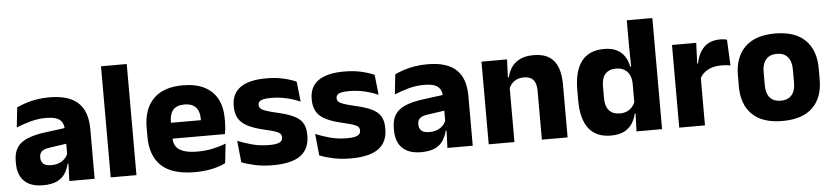

<svg xmlns="http://www.w3.org/2000/svg" viewBox="-42 -891 4928 1137"><g transform="rotate(-5 2422.0 -323.0)"><path d="M332.5 0 337 -123 333.5 -130.5V-284L332.5 -304Q332.5 -345 308.5 -364.5Q284.5 -384 228 -384Q178.5 -384 134 -371.5Q89.5 -359 50 -343L63 -461.5Q86.5 -472.5 115.8 -482.2Q145 -492 180.5 -498Q216 -504 256.5 -504Q321 -504 364.5 -489Q408 -474 434 -446.5Q460 -419 471.5 -380.8Q483 -342.5 483 -296.5V0ZM176 11.5Q102.5 11.5 64.5 -25.5Q26.5 -62.5 26.5 -131V-144.5Q26.5 -217 71.2 -251.8Q116 -286.5 213.5 -299L345.5 -316.5L354.5 -224.5L237.5 -207.5Q202 -203 187.5 -191Q173 -179 173 -155.5V-152Q173 -129.5 187.5 -116.2Q202 -103 234 -103Q262 -103 282.2 -111.5Q302.5 -120 315.5 -133.8Q328.5 -147.5 335 -164.5L356.5 -102.5H331.5Q323.5 -70.5 306.8 -44.5Q290 -18.5 258.5 -3.5Q227 11.5 176 11.5Z M578.5 0V-660.5H731.5V0Z M1078 12.5Q944 12.5 880 -47.2Q816 -107 816 -221.5V-272.5Q816 -385.5 876 -445.8Q936 -506 1050.5 -506Q1127.5 -506 1178.8 -479.8Q1230 -453.5 1255.8 -405Q1281.5 -356.5 1281.5 -288.5V-272Q1281.5 -253 1279.8 -233.2Q1278 -213.5 1275 -196.5H1137Q1139 -225.5 1139.5 -251.2Q1140 -277 1140 -298Q1140 -328.5 1130.5 -349.2Q1121 -370 1101.2 -381Q1081.5 -392 1050.5 -392Q1004.5 -392 983.2 -367.2Q962 -342.5 962 -297V-252L963 -235.5V-200.5Q963 -181.5 969.2 -164.5Q975.5 -147.5 991.2 -134.8Q1007 -122 1034.8 -114.8Q1062.5 -107.5 1105.5 -107.5Q1151 -107.5 1193 -116.2Q1235 -125 1273.5 -140L1261 -25Q1227 -7.5 1180.5 2.5Q1134 12.5 1078 12.5ZM897 -196.5V-291H1244V-196.5Z M1542.5 12Q1484 12 1437 1.8Q1390 -8.5 1356.5 -22L1343.5 -150.5Q1382 -134.5 1428.8 -121.8Q1475.5 -109 1530 -109Q1573.5 -109 1591.8 -118.2Q1610 -127.5 1610 -147V-149Q1610 -162.5 1600.8 -171.2Q1591.5 -180 1568.8 -187Q1546 -194 1505 -203.5Q1443.5 -218 1407.5 -237.8Q1371.5 -257.5 1356.2 -286.2Q1341 -315 1341 -354.5V-358.5Q1341 -431.5 1393 -467.8Q1445 -504 1546 -504Q1603 -504 1648.5 -493.5Q1694 -483 1725 -468.5L1738 -349Q1702 -365 1657.8 -375.5Q1613.5 -386 1565 -386Q1535.5 -386 1518.8 -382Q1502 -378 1495.2 -370.5Q1488.5 -363 1488.5 -352V-350.5Q1488.5 -338.5 1496.5 -330Q1504.5 -321.5 1525.8 -314Q1547 -306.5 1587 -297Q1649 -283.5 1687 -266.2Q1725 -249 1742.5 -221.8Q1760 -194.5 1760 -149.5V-145Q1760 -65.5 1706.5 -26.8Q1653 12 1542.5 12Z M2006 12Q1947.5 12 1900.5 1.8Q1853.5 -8.5 1820 -22L1807 -150.5Q1845.5 -134.5 1892.2 -121.8Q1939 -109 1993.5 -109Q2037 -109 2055.2 -118.2Q2073.5 -127.5 2073.5 -147V-149Q2073.5 -162.5 2064.2 -171.2Q2055 -180 2032.2 -187Q2009.5 -194 1968.5 -203.5Q1907 -218 1871 -237.8Q1835 -257.5 1819.8 -286.2Q1804.5 -315 1804.5 -354.5V-358.5Q1804.5 -431.5 1856.5 -467.8Q1908.5 -504 2009.5 -504Q2066.5 -504 2112 -493.5Q2157.5 -483 2188.5 -468.5L2201.5 -349Q2165.5 -365 2121.2 -375.5Q2077 -386 2028.5 -386Q1999 -386 1982.2 -382Q1965.5 -378 1958.8 -370.5Q1952 -363 1952 -352V-350.5Q1952 -338.5 1960 -330Q1968 -321.5 1989.2 -314Q2010.5 -306.5 2050.5 -297Q2112.5 -283.5 2150.5 -266.2Q2188.5 -249 2206 -221.8Q2223.5 -194.5 2223.5 -149.5V-145Q2223.5 -65.5 2170 -26.8Q2116.5 12 2006 12Z M2580 0 2584.5 -123 2581 -130.5V-284L2580 -304Q2580 -345 2556 -364.5Q2532 -384 2475.5 -384Q2426 -384 2381.5 -371.5Q2337 -359 2297.5 -343L2310.5 -461.5Q2334 -472.5 2363.2 -482.2Q2392.5 -492 2428 -498Q2463.5 -504 2504 -504Q2568.5 -504 2612 -489Q2655.5 -474 2681.5 -446.5Q2707.5 -419 2719 -380.8Q2730.5 -342.5 2730.5 -296.5V0ZM2423.5 11.5Q2350 11.5 2312 -25.5Q2274 -62.5 2274 -131V-144.5Q2274 -217 2318.8 -251.8Q2363.5 -286.5 2461 -299L2593 -316.5L2602 -224.5L2485 -207.5Q2449.5 -203 2435 -191Q2420.5 -179 2420.5 -155.5V-152Q2420.5 -129.5 2435 -116.2Q2449.5 -103 2481.5 -103Q2509.5 -103 2529.8 -111.5Q2550 -120 2563 -133.8Q2576 -147.5 2582.5 -164.5L2604 -102.5H2579Q2571 -70.5 2554.2 -44.5Q2537.5 -18.5 2506 -3.5Q2474.5 11.5 2423.5 11.5Z M3141.5 0V-289Q3141.5 -316 3134.5 -335.8Q3127.5 -355.5 3111 -366Q3094.5 -376.5 3066 -376.5Q3042.5 -376.5 3024.5 -368.2Q3006.5 -360 2994.2 -345.8Q2982 -331.5 2976 -313.5L2952.5 -385H2978.5Q2986.5 -418.5 3004.8 -445Q3023 -471.5 3055 -487.2Q3087 -503 3136 -503Q3191 -503 3226 -481.8Q3261 -460.5 3277.8 -418.5Q3294.5 -376.5 3294.5 -313.5V0ZM2825.5 0V-491.5H2977.5L2972.5 -368.5L2978.5 -354V0Z M3550.5 11.5Q3464.5 11.5 3420.2 -45Q3376 -101.5 3376 -213V-273.5Q3376 -387 3420.5 -445Q3465 -503 3555 -503Q3599 -503 3628.5 -488.5Q3658 -474 3675.8 -447.5Q3693.5 -421 3700.5 -385H3742L3706 -286Q3705 -316.5 3694 -337.5Q3683 -358.5 3663.2 -369.8Q3643.5 -381 3615.5 -381Q3573.5 -381 3551.5 -356.5Q3529.5 -332 3529.5 -283V-212.5Q3529.5 -164 3551.8 -139.2Q3574 -114.5 3617.5 -114.5Q3640.5 -114.5 3658.8 -123Q3677 -131.5 3689.8 -146.5Q3702.5 -161.5 3708.5 -180.5L3746 -106.5H3703Q3695.5 -73.5 3678 -46.5Q3660.5 -19.5 3629.5 -4Q3598.5 11.5 3550.5 11.5ZM3704 0 3708.5 -124.5 3706 -150.5V-349.5V-371L3704 -513.5V-660.5H3856V0Z M4108 -276 4066 -369H4102Q4114 -430 4148.8 -464.8Q4183.5 -499.5 4247 -499.5Q4258 -499.5 4267.2 -498Q4276.5 -496.5 4285 -494.5L4292.5 -340Q4282 -343 4268 -344.2Q4254 -345.5 4239.5 -345.5Q4190.5 -345.5 4157 -327.2Q4123.5 -309 4108 -276ZM3958 0V-491.5H4102L4095.5 -334.5L4111 -332.5V0Z M4571.5 14Q4452.5 14 4391.8 -45.2Q4331 -104.5 4331 -212V-276.5Q4331 -385.5 4392 -445.8Q4453 -506 4571.5 -506Q4690 -506 4750.8 -445.8Q4811.5 -385.5 4811.5 -276.5V-212Q4811.5 -104.5 4751 -45.2Q4690.5 14 4571.5 14ZM4571.5 -106.5Q4614 -106.5 4636.2 -132.2Q4658.5 -158 4658.5 -205.5V-283Q4658.5 -333 4636.2 -359Q4614 -385 4571.5 -385Q4529 -385 4506.8 -359Q4484.5 -333 4484.5 -283V-205.5Q4484.5 -158 4506.8 -132.2Q4529 -106.5 4571.5 -106.5Z"/></g></svg>

Font: Anek Gurmukhi Medium
Style: Bold
Weight: 700
Version: Version 1.003